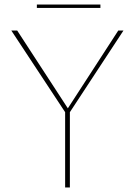

<svg xmlns="http://www.w3.org/2000/svg" viewBox="-20 -829 596 849"><path d="M143 -794V-809H424V-794ZM268 0V-333L30 -694H56L280 -350L503 -694H526L289 -333V0Z"/></svg>

Font: Cantarell Thin
Style: Regular
Weight: 100
Designer: Dave Crossland, Nikolaus Waxweiler, Florian Fecher, Jacques Le Bailly, Eben Sorkin, Alexei Vanyashin, Alexios Zavras, Em
Version: Version 0.303